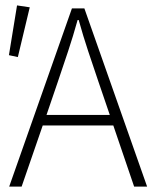

<svg xmlns="http://www.w3.org/2000/svg" viewBox="-20 -690 572 710"><path d="M194 -388 152 -265H386L344 -388Q324 -447 306 -501Q288 -555 271 -616H267Q250 -555 232 -501Q214 -447 194 -388ZM14 0 246 -659H292L524 0H476L399 -226H138L60 0ZM13 -486 43 -670 90 -663 46 -479Z"/></svg>

Font: CV Source Sans Light
Style: Regular
Weight: 300
Designer: Paul D. Hunt
Foundry: Adobe Systems Incorporated
Version: Version 3.001